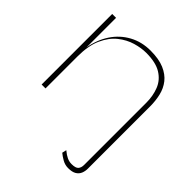

<svg xmlns="http://www.w3.org/2000/svg" viewBox="-186 -597 908 908"><g transform="rotate(45 267.5 -143.5)"><path d="M484 0V127Q484 144 478 158.5Q472 173 457.5 182Q443 191 416 191Q395 191 376.5 180.5Q358 170 345 159L350 137Q368 152 383 159Q398 166 414 166Q441 166 450 155.5Q459 145 459 127V0ZM299 -478Q355 -478 391 -462.5Q427 -447 447.5 -421Q468 -395 476 -361Q484 -327 484 -289V0H459V-289Q459 -335 444 -373Q429 -411 392.5 -433.5Q356 -456 292 -456Q259 -456 221.5 -445Q184 -434 150.5 -407.5Q117 -381 95.5 -333.5Q74 -286 74 -214V0H48V-472H74V-274Q84 -334 114.5 -380Q145 -426 192.5 -452Q240 -478 299 -478Z"/></g></svg>

Font: Panamera Thin
Style: Regular
Weight: 100
Designer: Bastien Sozeau
Foundry: NBR — Bastien Sozeau
Version: Version 3.003;gftools[0.9.33]